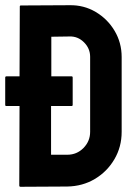

<svg xmlns="http://www.w3.org/2000/svg" viewBox="-34 -717 526 737"><path d="M45 0Q40 0 40 -5L41 -310H-10Q-14 -310 -14 -315V-419Q-14 -424 -9 -424H41L42 -692Q42 -696 46 -696L233 -697Q288 -698 333.5 -671Q379 -644 406 -598.5Q433 -553 433 -498V-211Q433 -153 405 -105.5Q377 -58 330 -30Q283 -2 224 -1ZM162 -123H224Q261 -123 286.5 -149Q312 -175 312 -211V-499Q312 -531 288.5 -554.5Q265 -578 233 -577L163 -576V-424H241Q245 -424 245 -419V-315Q245 -310 241 -310H162Z"/></svg>

Font: Staatliches
Style: Regular
Weight: 400
Designer: Brian LaRossa & Erica Carras
Foundry: Type Brut Foundry
Version: Version 1.000; ttfautohint (v1.8.2) -l 8 -r 50 -G 200 -x 14 